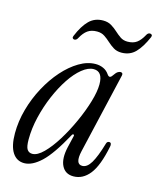

<svg xmlns="http://www.w3.org/2000/svg" viewBox="-110 -795 724 882"><g transform="rotate(15 252.0 -354.5)"><path d="M89 9Q53 9 33 -22Q13 -53 13 -113Q13 -170 29 -227.5Q45 -285 73 -337Q101 -389 136.5 -429Q172 -469 211.5 -492.5Q251 -516 290 -516Q309 -516 326 -508.5Q343 -501 354 -485Q360 -476 366 -476Q372 -476 378 -485Q389 -501 396 -505.5Q403 -510 409 -510Q422 -510 419 -496L330 -113Q315 -48 350 -48Q373 -48 391.5 -79Q410 -110 429 -175Q432 -186 442 -186Q449 -186 451 -180Q453 -174 451 -166Q432 -72 400 -31.5Q368 9 323 9Q284 9 267.5 -24Q251 -57 264 -114L277 -169Q279 -176 274.5 -177Q270 -178 267 -172Q212 -71 169.5 -31Q127 9 89 9ZM114 -42Q138 -42 167 -71Q196 -100 224.5 -146Q253 -192 277 -245Q301 -298 315.5 -347Q330 -396 330 -430Q330 -491 287 -491Q261 -491 232 -467.5Q203 -444 176.5 -404Q150 -364 128.5 -313.5Q107 -263 94 -208.5Q81 -154 81 -102Q81 -67 89.5 -54.5Q98 -42 114 -42ZM389 -597Q367 -597 351 -607Q335 -617 321.5 -629.5Q308 -642 293 -652Q278 -662 257 -662Q230 -662 212.5 -649.5Q195 -637 181 -611Q175 -599 165 -599Q160 -599 157 -603Q154 -607 157 -614Q178 -665 204.5 -691.5Q231 -718 271 -718Q294 -718 310.5 -708Q327 -698 340.5 -685.5Q354 -673 368.5 -663Q383 -653 403 -653Q430 -653 447 -665.5Q464 -678 478 -704Q484 -716 494 -716Q500 -716 503 -712Q506 -708 503 -701Q481 -650 455 -623.5Q429 -597 389 -597Z"/></g></svg>

Font: Instrument Serif
Style: Italic
Weight: 400
Italic angle: -13°
Designer: Rodrigo Fuenzalida
Foundry: fragTYPE
Version: Version 1.000; ttfautohint (v1.8.4.7-5d5b);gftools[0.9.27]